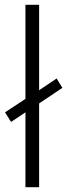

<svg xmlns="http://www.w3.org/2000/svg" viewBox="-20 -780 280 800"><path d="M86 0V-312L26 -272L1 -312L86 -368V-760H143V-404L216 -453L240 -414L143 -349V0Z"/></svg>

Font: Noto Sans Symbols Light
Style: Regular
Weight: 300
Version: Version 2.002